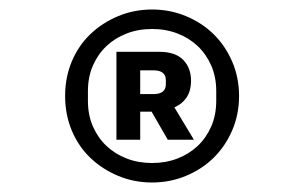

<svg xmlns="http://www.w3.org/2000/svg" viewBox="-20 -730 640 404"><path d="M300 -346Q262 -346 228.5 -360Q195 -374 170 -398Q145 -422 131 -455.5Q117 -489 117 -528Q117 -567 131 -600.5Q145 -634 170 -658Q195 -682 228.5 -696Q262 -710 300 -710Q338 -710 371.5 -696Q405 -682 429.5 -658Q454 -634 468.5 -600.5Q483 -567 483 -528Q483 -489 468.5 -455.5Q454 -422 429.5 -398Q405 -374 371.5 -360Q338 -346 300 -346ZM300 -387Q329 -387 353.5 -396.5Q378 -406 396 -423Q414 -440 424.5 -464Q435 -488 435 -518V-538Q435 -568 424.5 -592Q414 -616 396 -633Q378 -650 353.5 -659.5Q329 -669 300 -669Q271 -669 246.5 -659.5Q222 -650 204 -633Q186 -616 175.5 -592Q165 -568 165 -538V-518Q165 -488 175.5 -464Q186 -440 204 -423Q222 -406 246.5 -396.5Q271 -387 300 -387ZM275 -436H225V-621H315Q349 -621 365.5 -604Q382 -587 382 -560Q382 -520 347 -504L388 -436H333L299 -495H275ZM303 -532Q329 -532 329 -553V-561Q329 -582 303 -582H275V-532Z"/></svg>

Font: IBM Plex Mono SmBld
Style: Regular
Weight: 600
Monospace: yes
Designer: Mike Abbink, Paul van der Laan, Pieter van Rosmalen
Foundry: Bold Monday
Version: Version 2.3